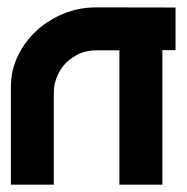

<svg xmlns="http://www.w3.org/2000/svg" viewBox="-20 -506 511 526"><path d="M460.9 -485.4V-368.7H424.8V0H307.1V-368.2H243.7Q219.7 -368.2 198.2 -359.4Q175.8 -348.6 161.1 -334Q145 -317.9 136.7 -296.9Q127.4 -276.4 127.4 -252V0H9.8V-267.1Q9.8 -313 28.8 -352.5Q46.9 -391.1 80.6 -422.4Q111.8 -451.2 154.8 -468.8Q196.3 -485.8 243.7 -485.8Z"/></svg>

Font: Sangha Kali
Style: Regular
Weight: 400
Designer: Seslavinskaya Anna
Foundry: Popkern
Version: Version 2.000;PS 002.000;hotconv 1.0.88;makeotf.lib2.5.64775